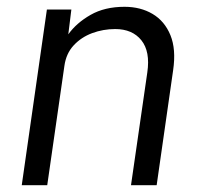

<svg xmlns="http://www.w3.org/2000/svg" viewBox="-20 -545 590 565"><path d="M44 0 118 -517H190L181 -444Q205 -477.5 246.5 -501.2Q288 -525 346.5 -525Q393.5 -525 429 -504Q464.5 -483 481.5 -441.5Q498.5 -400 489.5 -338.5L441 0H365.5L413.5 -332Q422.5 -393.5 396 -426.5Q369.5 -459.5 319 -459.5Q283.5 -459.5 251.2 -447.5Q219 -435.5 196.8 -411.5Q174.5 -387.5 169.5 -351L119 0Z"/></svg>

Font: Public Sans Light
Style: Italic
Weight: 300
Italic angle: -8°
Designer: The Public Sans project authors (U.S. Web Design System). Libre Franklin designed by Pablo Impallari and Rodrigo Fuenzal
Version: Version 1.007; ttfautohint (v1.8.1) -l 8 -r 50 -G 200 -x 14 